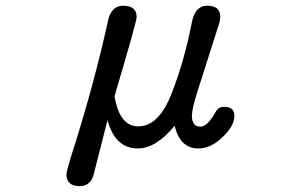

<svg xmlns="http://www.w3.org/2000/svg" viewBox="-20 -507 1040 662"><path d="M209 93.8Q209 85.9 222.7 40Q301.8 -206.1 351.6 -431.6Q362.3 -487.3 404.3 -487.3Q451.2 -487.3 451.2 -448.2Q451.2 -432.6 375 -175.8Q391.6 -71.3 457 -71.3Q527.3 -71.3 571.3 -183.6Q615.2 -294.9 641.6 -430.7Q653.3 -487.3 693.4 -487.3Q716.8 -487.3 728 -478Q739.3 -468.8 739.3 -449.2Q739.3 -433.6 732.4 -416L661.1 -192.4Q641.6 -130.9 641.6 -108.4Q641.6 -70.3 670.9 -70.3Q695.3 -70.3 723.6 -121.1Q732.4 -138.7 752.9 -138.7Q788.1 -138.7 788.1 -107.4Q788.1 -72.3 746.1 -33.2Q707 4.9 663.1 4.9Q601.6 4.9 582 -73.2Q517.6 4.9 455.1 4.9Q377 4.9 350.6 -92.8L304.7 87.9Q294.9 134.8 254.9 134.8Q209 134.8 209 93.8Z"/></svg>

Font: jf-openhuninn-1.0
Style: Regular
Weight: 400
Designer: [Kosugi Maru]
      Designed by Motoya company      

      [Varela Round]
      Joe Prince(Latin component); Avraham Co
Foundry: justfont CO.,LTD.
Version: 1.0